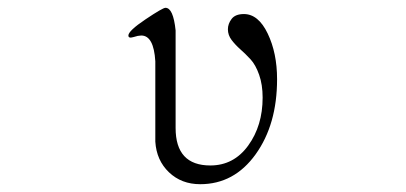

<svg xmlns="http://www.w3.org/2000/svg" viewBox="-20 -460 1040 492"><path d="M493 12Q445 12 413 -18.5Q381 -49 378 -97V-303Q374 -369 342 -369Q339 -369 333 -368L322 -365Q309 -361 309 -369Q309 -381 353 -410.5Q397 -440 404 -440Q424 -440 430 -382V-132Q430 -36 519 -36Q579 -36 616 -87Q653 -138 653 -210Q653 -243 644 -268.5Q635 -294 622 -308Q609 -322 596 -333.5Q583 -345 573.5 -357.5Q564 -370 564 -385Q564 -399 573.5 -411.5Q583 -424 605 -424Q642 -424 666 -374Q690 -324 690 -257Q690 -141 635 -64.5Q580 12 493 12Z"/></svg>

Font: cwTeXMing
Style: Medium
Weight: 500
Version: Version 1.17